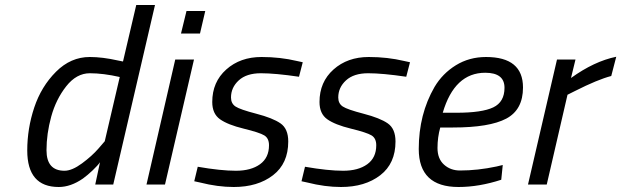

<svg xmlns="http://www.w3.org/2000/svg" viewBox="-20 -738 2485 768"><path d="M215 10Q89 10 89 -136Q89 -224 117 -308Q145 -392 204 -451Q263 -510 339 -510Q390 -510 452 -496L472 -492L525 -718H600L433 0H361L380 -89Q371 -76 350.5 -56.5Q330 -37 312 -24Q263 10 215 10ZM459 -430Q393 -445 339.5 -445Q286 -445 245 -393Q204 -341 185 -272Q166 -203 166 -137Q166 -55 238 -55Q268 -55 308 -84.5Q348 -114 374 -144L399 -173Z M566 0 681 -500H756L640 0ZM704 -604 726 -694H801L780 -604Z M1176 -431Q1081 -445 1023.5 -445Q966 -445 935 -416.5Q904 -388 904 -348Q904 -324 922 -312Q940 -300 1005.5 -283Q1071 -266 1102 -244.5Q1133 -223 1133 -172Q1133 -84 1072 -37Q1011 10 915 10Q851 10 780 -8L757 -13L771 -71Q863 -55 923.5 -55Q984 -55 1020 -81Q1056 -107 1056 -157Q1056 -185 1037 -196.5Q1018 -208 954.5 -223.5Q891 -239 860 -261Q829 -283 829 -330Q829 -410 885 -460Q941 -510 1026 -510Q1101 -510 1168 -494L1191 -489Z M1605 -431Q1510 -445 1452.5 -445Q1395 -445 1364 -416.5Q1333 -388 1333 -348Q1333 -324 1351 -312Q1369 -300 1434.5 -283Q1500 -266 1531 -244.5Q1562 -223 1562 -172Q1562 -84 1501 -37Q1440 10 1344 10Q1280 10 1209 -8L1186 -13L1200 -71Q1292 -55 1352.5 -55Q1413 -55 1449 -81Q1485 -107 1485 -157Q1485 -185 1466 -196.5Q1447 -208 1383.5 -223.5Q1320 -239 1289 -261Q1258 -283 1258 -330Q1258 -410 1314 -460Q1370 -510 1455 -510Q1530 -510 1597 -494L1620 -489Z M1820 -56Q1891 -56 1966 -72L1991 -78L1985 -19Q1896 10 1814 10Q1655 10 1655 -142Q1655 -281 1718 -390Q1750 -444 1803.5 -477Q1857 -510 1924 -510Q2072 -510 2072 -388Q2072 -299 2005 -263.5Q1938 -228 1792 -228H1741Q1730 -189 1730 -146Q1730 -103 1756 -79.5Q1782 -56 1820 -56ZM1806 -287Q1908 -287 1953 -308.5Q1998 -330 1998 -387Q1998 -447 1921 -447Q1798 -447 1751 -287Z M2092 0 2208 -500H2282L2264 -426Q2357 -493 2445 -511L2425 -434Q2371 -420 2280 -374L2250 -359L2167 0Z"/></svg>

Font: TitilliumWebItalic
Style: Italic
Weight: 400
Italic angle: -13°
Version: Version 1.001;PS 57.000;hotconv 1.0.70;makeotf.lib2.5.55311